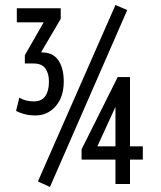

<svg xmlns="http://www.w3.org/2000/svg" viewBox="-20 -733 640 765"><path d="M440 -713 487 -693 179 12 131 -10ZM115 -329Q146 -329 160.5 -350Q175 -371 175 -408Q175 -440 161 -460Q147 -480 114 -480H79V-513L154 -644H47V-700H222V-658L145 -527V-524Q190 -525 212 -493.5Q234 -462 234 -408Q234 -347 202 -310Q170 -273 121 -273Q98 -273 78.5 -278Q59 -283 44 -291L57 -344Q81 -329 115 -329ZM549 -97H498V0H440V-97H305V-138L449 -426H498V-150H549ZM440 -307 368 -150H440Z"/></svg>

Font: PT Mono
Style: Regular
Weight: 400
Monospace: yes
Designer: A.Korolkova, I.Chaeva
Foundry: ParaType Ltd
Version: Version 1.001W OFL